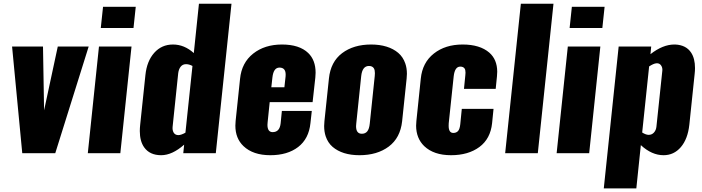

<svg xmlns="http://www.w3.org/2000/svg" viewBox="-20 -830 3804 1040"><path d="M100.6 0H279.3L460.4 -578.1H293L218.8 -232.4L212.9 -578.1H45.4Z M455.6 0H631.8L692.4 -578.1H516.1ZM525.9 -678.2H703.1L715.3 -793H538.1Z M853 10.7C892.7 10.7 934.2 -8.3 977.5 -46.4L972.7 0H1148.9L1233.9 -809.6H1057.6L1029.8 -542.5C995.6 -573.4 958 -588.9 917 -588.9C876 -588.9 842.1 -573.9 815.4 -543.9C788.7 -514 772.8 -473.6 767.6 -422.9L739.3 -154.3C738 -142.3 737.3 -130.9 737.3 -120.1C737.3 -83.7 745.1 -54.4 760.7 -32.2C780.9 -3.6 811.7 10.7 853 10.7ZM945.3 -98.1C934.2 -98.5 926.1 -102.9 920.9 -111.3C916.7 -118.5 914.6 -126.8 914.6 -136.2C914.6 -138.5 914.7 -141 915 -143.6L945.3 -433.6C947.3 -448.6 951.8 -460.4 959 -469.2C966.1 -478 975.7 -482.4 987.8 -482.4C998.9 -482.4 1010.4 -479.2 1022.5 -472.7L984.4 -111.3C968.8 -102.5 955.7 -98.1 945.3 -98.1Z M1444.3 10.7C1506.2 10.7 1556.4 -4.1 1595 -33.7C1633.5 -63.3 1655.8 -106.4 1661.6 -163.1L1668.9 -229H1506.8L1500 -161.1C1496.4 -129.9 1482.1 -114.3 1457 -114.3C1438.2 -114.3 1428.7 -127.4 1428.7 -153.8C1428.7 -158 1429 -162.8 1429.7 -168L1440.9 -276.9H1673.3L1688 -409.7C1689 -418.8 1689.5 -427.6 1689.5 -436C1689.5 -481.6 1676.1 -517.3 1649.4 -543C1617.5 -573.6 1570.1 -588.9 1507.3 -588.9C1444.8 -588.9 1392.8 -572.4 1351.3 -539.6C1309.8 -506.7 1286.1 -461.3 1280.3 -403.3L1256.3 -174.8C1255.4 -166 1254.9 -157.6 1254.9 -149.4C1254.9 -103.5 1269.5 -66.6 1298.8 -38.6C1333.3 -5.7 1381.8 10.7 1444.3 10.7ZM1449.7 -357.4 1455.6 -410.6C1459.5 -446.1 1472.2 -463.9 1493.7 -463.9C1516.1 -463.9 1527.3 -451.3 1527.3 -426.3C1527.3 -423 1527.2 -419.6 1526.9 -416L1520.5 -357.4Z M1939.9 -105.5C1919.1 -105.5 1908.7 -119.1 1908.7 -146.5C1908.7 -150.7 1909 -155.4 1909.7 -160.6L1936.5 -417.5C1940.4 -454.3 1954.4 -472.7 1978.5 -472.7C1991.2 -472.7 2000.2 -468.3 2005.4 -459.5C2009 -453.3 2010.7 -444.7 2010.7 -433.6C2010.7 -428.7 2010.4 -423.3 2009.8 -417.5L1982.9 -160.6C1981 -141.4 1976.5 -127.4 1969.5 -118.7C1962.5 -109.9 1952.6 -105.5 1939.9 -105.5ZM1927.2 10.7C1991 10.7 2043.9 -4.9 2085.7 -36.1C2127.5 -67.4 2151.7 -113.1 2158.2 -173.3L2182.6 -404.8C2183.6 -413.6 2184.1 -422 2184.1 -430.2C2184.1 -450.7 2181.2 -469.4 2175.3 -486.3C2167.2 -509.8 2154.4 -528.9 2137 -543.7C2119.5 -558.5 2098.5 -569.7 2073.7 -577.4C2049 -585 2021.2 -588.9 1990.2 -588.9C1926.8 -588.9 1874.3 -573.2 1833 -542C1791.7 -510.7 1767.9 -465 1761.7 -404.8L1737.3 -173.3C1736.3 -164.6 1735.8 -155.9 1735.8 -147.5C1735.8 -127 1738.6 -108.4 1744.1 -91.8C1752 -68.4 1764.5 -49.2 1781.7 -34.4C1799 -19.6 1819.8 -8.4 1844.2 -0.7C1868.7 6.9 1896.3 10.7 1927.2 10.7Z M2422.9 10.7C2485.4 10.7 2536.6 -4.1 2576.7 -33.7C2616.7 -63.3 2639.6 -106.3 2645.5 -162.6L2653.3 -240.2H2481.4L2473.1 -156.7C2471.2 -138.8 2467 -126.5 2460.7 -119.9C2454.3 -113.2 2446 -109.9 2435.5 -109.9C2418.6 -109.9 2410.2 -122.7 2410.2 -148.4C2410.2 -152.7 2410.3 -157.2 2410.6 -162.1L2437.5 -416.5C2441.4 -451.7 2453.3 -469.2 2473.1 -469.2C2483.6 -469.2 2491.2 -466 2496.1 -459.5C2499.7 -454.9 2501.5 -447.3 2501.5 -436.5C2501.5 -432 2501.1 -427.1 2500.5 -421.9L2493.2 -348.6H2665L2671.9 -416.5C2672.9 -425.3 2673.3 -433.8 2673.3 -441.9C2673 -485.8 2658.7 -520.2 2630.4 -544.9C2596.5 -574.2 2548.3 -588.9 2485.8 -588.9C2423.3 -588.9 2371.4 -572.6 2330.1 -540C2288.7 -507.5 2265.1 -462.2 2259.3 -404.3L2235.4 -174.3C2234.4 -165.5 2233.9 -157.1 2233.9 -148.9C2234.2 -103.4 2248.9 -66.6 2277.8 -38.6C2312.3 -5.7 2360.7 10.7 2422.9 10.7Z M2716.3 0H2893.1L2978 -809.6H2801.3Z M2995.1 0H3171.4L3231.9 -578.1H3055.7ZM3065.4 -678.2H3242.7L3254.9 -793H3077.6Z M3250.5 190.4H3426.8L3451.2 -43.9C3490.6 -7.5 3531.6 10.7 3574.2 10.7C3611.7 10.7 3642.9 -3.9 3668 -33.2C3693 -62.5 3708.3 -102.9 3713.9 -154.3L3742.7 -429.7C3744 -440.8 3744.6 -451.3 3744.6 -461.4C3744.6 -495.9 3737.6 -523.8 3723.6 -544.9C3705.7 -572.3 3677.2 -586.9 3638.2 -588.9H3632.8C3591.1 -588.9 3548 -571.5 3503.4 -536.6L3507.3 -578.1H3331.1ZM3492.7 -99.6C3482.6 -99.9 3471.2 -104.2 3458.5 -112.3L3496.1 -470.2C3511.7 -480.3 3524.1 -485.8 3533.2 -486.8C3535.2 -487.1 3536.9 -487.3 3538.6 -487.3C3547.7 -487.3 3554.9 -483.7 3560.1 -476.6C3565.3 -469.7 3567.9 -461.4 3567.9 -451.7C3567.9 -449.7 3567.7 -447.6 3567.4 -445.3L3535.6 -143.6C3534.3 -130.9 3529.8 -120.3 3522 -111.8C3514.5 -103.7 3505.2 -99.6 3494.1 -99.6Z"/></svg>

Font: Oswald
Style: Heavy
Weight: 800
Designer: Vernon Adams
Foundry: Vernon Adams
Version: 3.0; ttfautohint (v0.95.6-bc232) -l 8 -r 50 -G 200 -x 0 -w "